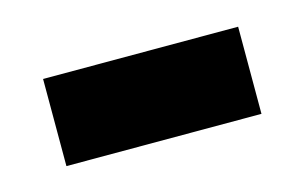

<svg xmlns="http://www.w3.org/2000/svg" viewBox="-33 -385 369 232"><g transform="rotate(-15 151.0 -268.5)"><path d="M29 -214H273V-323H29Z"/></g></svg>

Font: Noto Sans Khmer Condensed SemiBold
Style: Regular
Weight: 600
Width: 3
Designer: Danh Hong and the Monotype Design Team
Foundry: Monotype Imaging Inc.
Version: Version 2.004